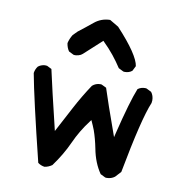

<svg xmlns="http://www.w3.org/2000/svg" viewBox="-67 -615 633 668"><g transform="rotate(10 250.0 -281.5)"><path d="M352.5 -9.8Q368.7 -9.8 380.9 -19L399.4 -39.1Q436 -233.9 461.4 -293.5Q462.4 -298.3 462.4 -302.7Q462.4 -319.3 453.1 -331.5L435.5 -340.3Q433.1 -340.8 430.7 -340.8Q415.5 -340.8 404.8 -332.5Q385.7 -285.6 356.9 -168L353.5 -153.8Q310.1 -274.9 296.4 -318.4L279.3 -326.7Q276.9 -327.1 274.9 -327.1Q258.8 -327.1 246.6 -316.4Q218.3 -273.9 194.3 -228.5L147 -139.2Q111.3 -286.6 97.7 -349.6L81.1 -357.9Q78.1 -358.4 73.7 -358.4Q69.3 -358.4 62.7 -356.4Q56.2 -354.5 49.8 -349.6Q41.5 -338.9 39.6 -325.2Q55.2 -239.7 109.4 -20Q119.6 -12.2 132.8 -10.3Q146.5 -12.2 159.2 -21Q191.4 -64.9 211.4 -109.4Q231.4 -153.8 261.2 -192.9L265.6 -198.7Q274.4 -179.7 279.8 -165.5Q289.6 -137.7 296.4 -103.5Q305.7 -54.2 330.1 -19L347.7 -10.3Q350.1 -9.8 352.5 -9.8ZM350.6 -383.8Q366.2 -383.8 376.5 -392.6L385.3 -410.2Q382.8 -429.2 361.6 -460.7Q340.3 -492.2 300.8 -534.7L269.5 -553.2Q238.3 -552.7 214.4 -533Q190.4 -513.2 165 -493.7L149.9 -478.5Q141.1 -464.4 137.2 -448.2Q139.2 -432.6 147.5 -420.4L165 -411.6Q168 -411.1 170.2 -411.1Q172.4 -411.1 175.5 -411.6Q178.7 -412.1 182.6 -413.1Q190.4 -415 196.3 -420.4L258.8 -477.5Q281.7 -455.1 298.1 -434.6Q314.5 -414.1 328.1 -393.1L345.7 -384.3Q348.1 -383.8 350.6 -383.8Z"/></g></svg>

Font: Bakudai
Style: Light
Weight: 300
Version: Version 1.48